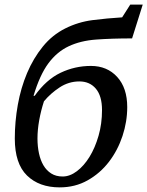

<svg xmlns="http://www.w3.org/2000/svg" viewBox="-20 -800 637 830"><path d="M44 -201C44 -129 61.5 -75.8 96.5 -41.5C131.5 -7.2 178.7 10 238 10C282.7 10 323 -0.2 359 -20.5C395 -40.8 425.7 -67.5 451 -100.5C476.3 -133.5 495.8 -170.7 509.5 -212C523.2 -253.3 530 -295 530 -337C530 -392.3 515.5 -435.8 486.5 -467.5C457.5 -499.2 419.7 -515 373 -515C327 -515 283.3 -505.2 242 -485.5C200.7 -465.8 163.3 -432.7 130 -386H125C143 -446 164.3 -492.7 189 -526C213.7 -559.3 243 -584 277 -600C311 -616 350.5 -625.7 395.5 -629C440.5 -632.3 492.3 -634 551 -634L597 -780H543L508 -725C464 -722.3 421.3 -718.3 380 -713C338.7 -707.7 299.3 -695.7 262 -677C224.7 -658.3 192.3 -632.2 165 -598.5C137.7 -564.8 115 -526.7 97 -484C79 -441.3 65.7 -395.7 57 -347C48.3 -298.3 44 -249.7 44 -201ZM323 -448C353 -448 376.8 -437.5 394.5 -416.5C412.2 -395.5 421 -364.7 421 -324C421 -284.7 416 -247.7 406 -213C396 -178.3 383 -148 367 -122C351 -96 332.8 -75.3 312.5 -60C292.2 -44.7 271.7 -37 251 -37C231.7 -37 215.2 -41.3 201.5 -50C187.8 -58.7 176.7 -70.3 168 -85C159.3 -99.7 152.8 -117 148.5 -137C144.2 -157 142 -178.3 142 -201C142 -226.3 144.5 -252.8 149.5 -280.5C154.5 -308.2 161.3 -335.3 170 -362C188.7 -384.7 211.2 -404.7 237.5 -422C263.8 -439.3 292.3 -448 323 -448Z"/></svg>

Font: PT Serif Caption
Style: Italic
Weight: 400
Italic angle: -12°
Designer: A.Korolkova, O.Umpeleva, V.Yefimov
Foundry: ParaType Ltd
Version: Version 1.000W OFL